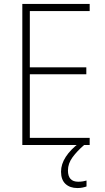

<svg xmlns="http://www.w3.org/2000/svg" viewBox="-20 -734 530 972"><path d="M434 0H93V-714H434V-678H131V-393H417V-358H131V-36H434ZM324 129Q324 186 376 186Q389 186 400.5 184Q412 182 418 180V210Q410 213 398 215.5Q386 218 372 218Q334 218 311.5 197Q289 176 289 135Q289 97 313 60Q337 23 382 -11L406 0Q370 31 347 62.5Q324 94 324 129Z"/></svg>

Font: Noto Sans Gujarati SemiCondensed ExtraLight
Style: Regular
Weight: 200
Width: 4
Designer: Jelle Bosma - Monotype Design Team, Universal Thirst
Foundry: Monotype Imaging Inc.
Version: Version 2.106; ttfautohint (v1.8.4.7-5d5b)